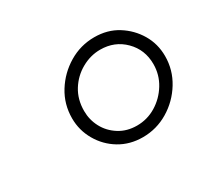

<svg xmlns="http://www.w3.org/2000/svg" viewBox="-76 -825 572 531"><g transform="rotate(-30 210.0 -559.5)"><path d="M248 -406Q207 -406 174.5 -425.5Q142 -445 123 -478Q104 -511 104 -549Q104 -594 127 -631Q150 -668 187.5 -690.5Q225 -713 269 -713Q311 -713 343 -693Q375 -673 394 -641Q413 -609 413 -570Q413 -526 390 -488.5Q367 -451 329.5 -428.5Q292 -406 248 -406ZM250 -442Q283 -442 311 -459Q339 -476 356.5 -504.5Q374 -533 374 -567Q374 -613 343 -644Q312 -675 266 -675Q235 -675 206.5 -659Q178 -643 160.5 -615Q143 -587 143 -550Q143 -522 156 -497.5Q169 -473 193.5 -457.5Q218 -442 250 -442Z"/></g></svg>

Font: MuseoModerno ExtraLight
Style: Italic
Weight: 250
Italic angle: -9°
Designer: Pablo Cosgaya, Héctor Gatti, Marcela Romero, and the Authors of The MuseoModerno Project.
Foundry: Omnibus-Type Team
Version: Version 1.003